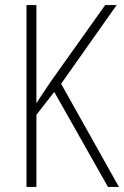

<svg xmlns="http://www.w3.org/2000/svg" viewBox="-20 -800 487 754"><path d="M447 -66 220 -471 438 -780H393L181 -482C155 -443 134 -413 123 -394V-780H84V-66H123V-349L193 -439L404 -66Z"/></svg>

Font: Noto Sans Malayalam UI Condensed ExtraLight
Style: Regular
Weight: 200
Width: 3
Designer: Jelle Bosma - Monotype Design Team
Foundry: Monotype Imaging Inc.
Version: Version 2.104